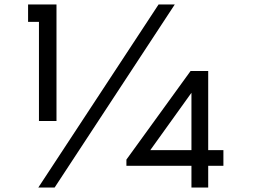

<svg xmlns="http://www.w3.org/2000/svg" viewBox="-20 -845 1163 865"><path d="M155.5 -300V-746.5H106.5V-825H234.5V-300ZM152.5 0 694.5 -825H767.5L226 0ZM842.5 0V-98H549.5V-126L838.5 -525H918V-168.5H986.5V-98H918V0ZM657 -168.5H842.5V-427Z"/></svg>

Font: Spartan Thin Medium
Style: Regular
Weight: 500
Version: Version 1.004